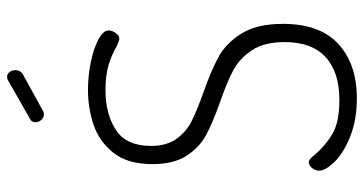

<svg xmlns="http://www.w3.org/2000/svg" viewBox="-256 -738 1000 527"><g transform="rotate(-90 243.5 -474.0)"><path d="M194 -853Q185 -853 178.5 -860Q172 -867 172 -876Q172 -887 181 -891L288 -952Q292 -954 296 -954Q305 -954 310 -947Q315 -940 315 -931Q315 -918 304 -911L204 -856Q200 -853 194 -853ZM392 -192Q392 -248 369.5 -282Q347 -316 314 -333.5Q281 -351 226 -370Q170 -390 136.5 -408Q103 -426 80 -461.5Q57 -497 57 -555Q57 -623 88 -662Q119 -701 164.5 -716.5Q210 -732 261 -732Q300 -732 338 -724Q376 -716 400 -703Q424 -690 424 -675Q424 -666 417 -656Q410 -646 401 -646Q398 -646 392 -648.5Q386 -651 379 -654Q357 -667 329 -675.5Q301 -684 260 -684Q195 -684 151 -655.5Q107 -627 107 -559Q107 -516 126.5 -489Q146 -462 175 -447.5Q204 -433 254 -415Q314 -394 351.5 -373.5Q389 -353 415.5 -310.5Q442 -268 442 -197Q442 -95 386.5 -44.5Q331 6 238 6Q179 6 133.5 -12Q88 -30 63.5 -55Q39 -80 39 -98Q39 -108 46.5 -117Q54 -126 62 -126Q67 -126 72.5 -121Q78 -116 84 -108Q109 -79 141 -60.5Q173 -42 233 -42Q310 -42 351 -80Q392 -118 392 -192Z"/></g></svg>

Font: Dosis
Style: Regular
Weight: 400
Designer: Edgar Tolentino, Pablo Impallari, Igino Marini
Foundry: Edgar Tolentino, Pablo Impallari, Igino Marini
Version: Version 1.007;Glyphs 3.1.1 (3134)